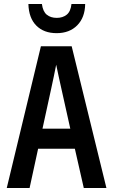

<svg xmlns="http://www.w3.org/2000/svg" viewBox="-20 -947 570 967"><path d="M14 0 186 -714H341L516 0H402L357 -198H172L129 0ZM238 -501 194 -299H334L289 -501Q282 -532 275.5 -562Q269 -592 263 -621Q257 -592 251 -562Q245 -532 238 -501ZM265 -780Q201 -780 163 -818Q125 -856 123 -927H191Q196 -889 215.5 -873Q235 -857 266 -857Q296 -857 316 -873Q336 -889 340 -927H409Q408 -859 369 -819.5Q330 -780 265 -780Z"/></svg>

Font: Noto Sans Mono Condensed SemiBold
Style: Regular
Weight: 600
Width: 3
Designer: Monotype Design Team
Foundry: Monotype Imaging Inc.
Version: Version 2.014